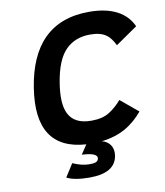

<svg xmlns="http://www.w3.org/2000/svg" viewBox="-94 -767 892 1038"><g transform="rotate(-10 351.5 -248.5)"><path d="M412.3 11C517 -0.6 585.2 -45.8 640.7 -112L544.4 -192C522.4 -166.7 499 -146.3 474.2 -131C449.5 -115.7 417.1 -108 377.1 -108C246.5 -108 220.5 -198.8 242.5 -338C255.6 -420.7 279.5 -479.7 314.1 -515C348.7 -550.3 393.6 -568 449 -568C528.9 -568 557.2 -537.7 583 -486L703.1 -569C668.7 -645 591.5 -690 465.3 -690C251 -690 136 -562.1 100.5 -338C65.4 -116 140.8 1 326.9 13L292.9 64C351.1 66.7 378.6 78.3 375.3 99C372 119.8 350.5 122 324.7 122C296.7 122 266.5 114.7 234.2 100L188.9 171C216.6 185.7 258.4 193 314.4 193C407.8 193 459.3 162 469.2 100C476.8 51.7 450 20.2 412.3 11Z"/></g></svg>

Font: Fog Sans
Style: It
Weight: 700
Foundry: Intel Corporation
Version: Version 1.00